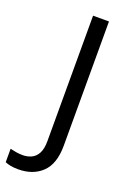

<svg xmlns="http://www.w3.org/2000/svg" viewBox="-248 -772 690 1021"><g transform="rotate(20 97.5 -262.0)"><path d="M-4 190Q-28 190 -46 186.5Q-64 183 -78 177V101Q-62 105 -44 108Q-26 111 -6 111Q19 111 41.5 101Q64 91 78 66Q92 41 92 -4V-714H182V-11Q182 92 131 141Q80 190 -4 190Z"/></g></svg>

Font: Noto Sans Old Hungarian
Style: Regular
Weight: 400
Designer: Monotype Design Team
Foundry: Monotype Imaging Inc.
Version: Version 2.005; ttfautohint (v1.8.4.7-5d5b)